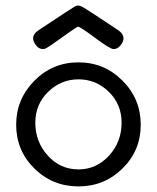

<svg xmlns="http://www.w3.org/2000/svg" viewBox="-20 -664 565 690"><path d="M38.1 -215.8Q38.1 -307.6 103.5 -373.8Q168.9 -439.9 262 -439.9Q355 -439.9 420.4 -374Q485.8 -308.1 485.8 -215.8Q485.8 -123 420.4 -58.6Q355 5.9 262 5.9Q168.9 5.9 103.5 -58.6Q38.1 -123 38.1 -215.8ZM99.1 -526.9Q99.1 -543 121.1 -557.1Q247.1 -641.1 253.9 -643.1Q256.8 -644 261.2 -644H262.2Q269 -644 286.1 -633.5Q303.2 -623 400.9 -558.1Q423.8 -543.9 423.8 -525.9Q423.8 -514.6 413.3 -501.2Q402.8 -487.8 389.2 -487.8H387.2Q376 -487.8 322 -527.8Q268.1 -567.9 261.2 -567.9Q256.3 -567.9 230 -548.8Q150.9 -491.7 142.1 -488.8Q138.2 -487.8 133.8 -487.8Q119.6 -487.8 109.4 -501.2Q99.1 -514.6 99.1 -526.9ZM106.9 -223.1Q106.9 -154.3 151.9 -104.7Q196.8 -55.2 262.2 -55.2Q326.2 -55.2 371.6 -104.5Q417 -153.8 417 -223.1Q417 -289.1 371.1 -334Q325.2 -378.9 262.2 -378.9Q199.2 -378.9 153.1 -334Q106.9 -289.1 106.9 -223.1Z"/></svg>

Font: CMU Typewriter Text Variable Width
Style: Medium
Weight: 500
Version: Version 0.7.0